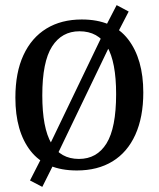

<svg xmlns="http://www.w3.org/2000/svg" viewBox="-20 -656 622 749"><path d="M280 9Q159 9 99.5 -67Q40 -143 40 -275Q40 -373 71.5 -441Q103 -509 161 -544.5Q219 -580 299 -580Q420 -580 479.5 -503Q539 -426 539 -295Q539 -199 508 -130.5Q477 -62 419 -26.5Q361 9 280 9ZM145 73 97 48 144 -44 158 -58 383 -526 388 -545 435 -636 482 -611 437 -524 423 -509 198 -41 193 -23ZM288 -36Q358 -36 395.5 -96.5Q433 -157 433 -289Q433 -414 398 -474Q363 -534 290 -534Q221 -534 183 -474.5Q145 -415 145 -284Q145 -157 180.5 -96.5Q216 -36 288 -36Z"/></svg>

Font: Yrsa Medium
Style: Regular
Weight: 500
Designer: Anna Giedrys (Yrsa+Rasa design), David Brezina (Yrsa art-direction, Rasa art-direction, design)
Foundry: Rosetta Type Foundry
Version: Version 2.004